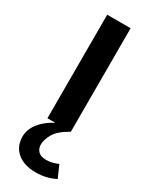

<svg xmlns="http://www.w3.org/2000/svg" viewBox="-211 -613 719 909"><g transform="rotate(30 148.0 -158.0)"><path d="M119 123Q119 145 133 159.5Q147 174 177 174Q197 174 214 169Q231 164 241 159L270 225Q221 250 164 250Q99 250 62 218.5Q25 187 25 133Q25 95 52 60Q79 25 127 0H84V-566H212V0Q155 32 137 64.5Q119 97 119 123Z"/></g></svg>

Font: Qnwhxotralxmqkhsjrfbfhwcoqn
Style: Regular
Weight: 500
Designer: Carrois Corporate & Edenspiekermann
Foundry: Carrois Corporate GbR & Edenspiekermann AG
Version: Version 2.001